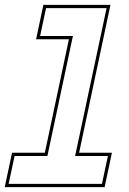

<svg xmlns="http://www.w3.org/2000/svg" viewBox="-54 -770 531 790"><path d="M-34.5 0 -4.5 -141.5H130.5L229.5 -608.5H94.5L124.5 -750H400.5L271.5 -141.5H406.5L376.5 0ZM-18.5 -13.5H365.5L390 -128H255L384.5 -736.5H135.5L111 -622H246L141 -128H6Z"/></svg>

Font: Tourney Thin Thin
Style: Italic
Weight: 250
Italic angle: -12°
Version: Version 1.015